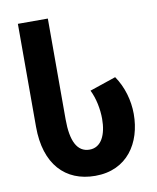

<svg xmlns="http://www.w3.org/2000/svg" viewBox="-82 -778 696 852"><g transform="rotate(-10 266.0 -352.0)"><path d="M279 10C423 10 494 -101 494 -231C494 -292 476 -355 441 -406L323 -366C342 -328 352 -278 352 -234C352 -163 327 -109 274 -109C218 -109 192 -162 192 -260V-714H57V-250C57 -81 144 10 279 10Z"/></g></svg>

Font: Noto Sans Georgian ExtraCondensed Bold
Style: Regular
Weight: 700
Width: 2
Designer: Monotype Design Team, Akaki Razmadze
Foundry: Google LLC
Version: Version 2.005